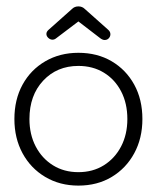

<svg xmlns="http://www.w3.org/2000/svg" viewBox="-20 -570 490 600"><path d="M225 10Q167 10 121.5 -17Q76 -44 50.5 -91Q25 -138 25 -198Q25 -259 50.5 -305.5Q76 -352 121.5 -378.5Q167 -405 225 -405Q284 -405 329 -378.5Q374 -352 399.5 -305.5Q425 -259 425 -198Q425 -138 399.5 -91Q374 -44 329 -17Q284 10 225 10ZM225 -32Q270 -32 304.5 -53.5Q339 -75 358.5 -112.5Q378 -150 378 -198Q378 -247 358.5 -284.5Q339 -322 304.5 -343Q270 -364 225 -364Q158 -364 115 -318Q72 -272 72 -198Q72 -150 91.5 -112.5Q111 -75 145.5 -53.5Q180 -32 225 -32ZM144 -446Q137 -446 131 -451.5Q125 -457 125 -464Q125 -471 132 -477L205 -542Q213 -550 225 -550Q237 -550 245 -542L318 -477Q325 -471 325 -463Q325 -456 320 -450.5Q315 -445 307 -445Q301 -445 294 -450L225 -503L155 -450Q150 -446 144 -446Z"/></svg>

Font: Dongle Light
Style: Regular
Weight: 300
Designer: Yanghee Ryu
Foundry: Yanghee Ryu
Version: Version 2.000